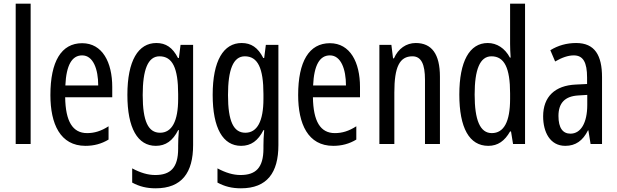

<svg xmlns="http://www.w3.org/2000/svg" viewBox="-20 -831 3344 1040"><path d="M146 -51V-811H65V-51Z M425 -597C312 -597 253 -498 253 -316C253 -160 306 -41 443 -41C489 -41 530 -52 568 -75V-147C528 -121 491 -110 452 -110C373 -110 335 -174 333 -304H588V-360C588 -493 535 -597 425 -597ZM425 -531C485 -531 512 -456 512 -368H334C339 -479 370 -531 425 -531Z M827 -598C729 -598 670 -503 670 -317C670 -136 726 -41 824 -41C878 -41 916 -69 945 -126H949C946 -94 945 -64 945 -42V-26C945 78 903 117 821 117C781 117 741 105 696 81V158C735 179 774 189 823 189C965 189 1026 104 1026 -45V-588H958L949 -517H944C915 -574 878 -598 827 -598ZM844 -526C914 -526 945 -463 945 -321V-296C945 -174 911 -112 847 -112C783 -112 753 -174 753 -316C753 -453 781 -526 844 -526Z M1289 -598C1191 -598 1132 -503 1132 -317C1132 -136 1188 -41 1286 -41C1340 -41 1378 -69 1407 -126H1411C1408 -94 1407 -64 1407 -42V-26C1407 78 1365 117 1283 117C1243 117 1203 105 1158 81V158C1197 179 1236 189 1285 189C1427 189 1488 104 1488 -45V-588H1420L1411 -517H1406C1377 -574 1340 -598 1289 -598ZM1306 -526C1376 -526 1407 -463 1407 -321V-296C1407 -174 1373 -112 1309 -112C1245 -112 1215 -174 1215 -316C1215 -453 1243 -526 1306 -526Z M1767 -597C1654 -597 1595 -498 1595 -316C1595 -160 1648 -41 1785 -41C1831 -41 1872 -52 1910 -75V-147C1870 -121 1833 -110 1794 -110C1715 -110 1677 -174 1675 -304H1930V-360C1930 -493 1877 -597 1767 -597ZM1767 -531C1827 -531 1854 -456 1854 -368H1676C1681 -479 1712 -531 1767 -531Z M2232 -598C2181 -598 2137 -568 2114 -515H2109L2100 -588H2035V-51H2116V-330C2116 -468 2144 -526 2214 -526C2262 -526 2282 -483 2282 -399V-51H2363V-415C2363 -539 2318 -598 2232 -598Z M2625 -41C2677 -41 2714 -68 2743 -119H2748L2759 -51H2824V-811H2743V-593C2743 -572 2744 -549 2746 -519H2742C2715 -570 2671 -598 2622 -598C2523 -598 2468 -498 2468 -319C2468 -138 2522 -41 2625 -41ZM2644 -110C2580 -110 2551 -181 2551 -319C2551 -453 2579 -526 2642 -526C2712 -526 2743 -463 2743 -325V-295C2743 -171 2709 -110 2644 -110Z M3101 -598C3050 -598 3003 -585 2961 -559L2987 -498C3025 -520 3058 -531 3088 -531C3139 -531 3160 -493 3160 -411V-376L3099 -373C2986 -368 2922 -307 2922 -201C2922 -116 2959 -41 3042 -41C3098 -41 3137 -69 3165 -125H3167L3179 -51H3241V-413C3241 -531 3202 -598 3101 -598ZM3113 -314 3161 -317V-263C3161 -165 3126 -107 3070 -107C3029 -107 3005 -137 3005 -203C3005 -273 3040 -310 3113 -314Z"/></svg>

Font: Noto Sans Tamil UI ExtraCondensed
Style: Regular
Weight: 400
Width: 2
Designer: Jelle Bosma - Monotype Design Team
Foundry: Monotype Imaging Inc.
Version: Version 2.004